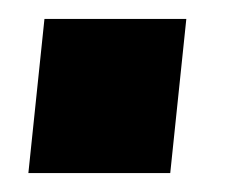

<svg xmlns="http://www.w3.org/2000/svg" viewBox="-20 -183 264 203"><path d="M10 0 27 -163H177L160 0Z"/></svg>

Font: Zilla Slab
Style: Bold Italic
Weight: 700
Italic angle: -6°
Designer: Typotheque.com
Foundry: Typotheque type foundry
Version: Version 1.1; 2017; ttfautohint (v1.6)